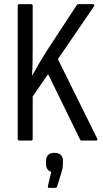

<svg xmlns="http://www.w3.org/2000/svg" viewBox="-20 -675 496 922"><path d="M73 0Q65 0 65 -9V-646Q65 -655 73 -655H129Q137 -655 137 -646V-444Q137 -411 136.5 -379.5Q136 -348 134 -315H136Q153 -346 171 -376Q189 -406 208 -436L349 -651Q351 -655 358 -655H426Q431 -655 432.5 -652Q434 -649 431 -644L258 -391L446 -11Q451 0 441 0H373Q366 0 364 -6L211 -319L137 -212V-9Q137 0 129 0ZM215 227Q209 227 210 219L226 150Q201 142 201 113V97Q201 78 212 68.5Q223 59 241 59Q282 59 282 97V113Q282 126 279.5 137Q277 148 273 160L254 222Q251 227 246 227Z"/></svg>

Font: Sofia Sans Cond
Style: Regular
Weight: 400
Width: 3
Designer: Botio Nikoltchev, Ani Petrova
Foundry: lettersoup
Version: Version 4.100; ttfautohint (v1.8.3)